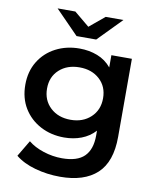

<svg xmlns="http://www.w3.org/2000/svg" viewBox="-100 -820 894 1097"><g transform="rotate(10 347.0 -271.5)"><path d="M324 201Q249 201 179 181.5Q109 162 64 125L120 31Q155 60 208.5 77.5Q262 95 317 95Q405 95 446 54.5Q487 14 487 -67V-95Q454 -59 408 -41.5Q362 -24 308 -24Q232 -24 170.5 -56.5Q109 -89 73.5 -147Q38 -205 38 -283Q38 -360 73.5 -418Q109 -476 170.5 -508Q232 -540 308 -540Q364 -540 412 -521.5Q460 -503 493 -463V-534H612V-81Q612 64 538 132.5Q464 201 324 201ZM327 -130Q398 -130 443.5 -172.5Q489 -215 489 -283Q489 -351 443.5 -392.5Q398 -434 327 -434Q255 -434 209.5 -392.5Q164 -351 164 -283Q164 -215 209.5 -172.5Q255 -130 327 -130ZM278 -607 144 -744H247L335 -671L423 -744H526L392 -607Z"/></g></svg>

Font: Montserrat SemiBold
Style: Regular
Weight: 600
Designer: Julieta Ulanovsky
Foundry: Julieta Ulanovsky
Version: Version 9.000; ttfautohint (v1.8.4.7-5d5b)